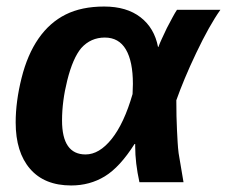

<svg xmlns="http://www.w3.org/2000/svg" viewBox="-20 -558 695 588"><path d="M299 -538Q368 -538 410.5 -505Q453 -472 464 -414H465Q469 -425 475.5 -439Q482 -453 491 -472Q501 -491 508.5 -505Q516 -519 522 -528H655Q638 -504 619.5 -471Q601 -438 581 -396Q561 -354 546 -318Q531 -282 520 -251Q520 -225 520.5 -202.5Q521 -180 522 -160Q523 -140 524 -122.5Q525 -105 527 -89L542 0H407Q394 -59 394 -110V-117H392Q347 -46 301 -18Q255 10 198 10Q116 10 72 -41Q28 -92 28 -183Q28 -247 46 -319Q64 -391 98 -440Q132 -489 181 -513.5Q230 -538 299 -538ZM301 -443Q258 -443 229 -411Q203 -380 186 -312Q170 -248 170 -189Q170 -85 242 -85Q284 -85 322 -132.5Q360 -180 386 -270L387 -301Q387 -370 365.5 -406.5Q344 -443 301 -443Z"/></svg>

Font: Libra Sans Modern
Style: Bold Italic
Weight: 700
Italic angle: -12°
Foundry: Stefan Peev, Context Ltd
Version: Version 1.000